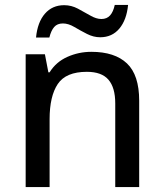

<svg xmlns="http://www.w3.org/2000/svg" viewBox="-20 -758 664 778"><path d="M350 -548Q445 -548 494.5 -501Q544 -454 544 -350V0H447V-339Q447 -403 419.5 -435Q392 -467 332 -467Q247 -467 214 -417.5Q181 -368 181 -275V0H84V-538H162L176 -465H181Q207 -507 253 -527.5Q299 -548 350 -548ZM126 -606Q132 -668 162 -702.5Q192 -737 240 -737Q269 -737 295.5 -723Q322 -709 346 -695Q370 -681 391 -681Q413 -681 426 -695.5Q439 -710 445 -738H499Q493 -677 463.5 -642Q434 -607 386 -607Q359 -607 332.5 -620.5Q306 -634 281.5 -648.5Q257 -663 235 -663Q212 -663 199.5 -648.5Q187 -634 180 -606Z"/></svg>

Font: Noto Sans Sundanese Medium
Style: Regular
Weight: 500
Version: Version 2.003